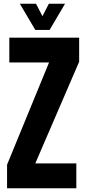

<svg xmlns="http://www.w3.org/2000/svg" viewBox="-20 -1000 458 1020"><path d="M17.5 0V-125L240.5 -668H29.5V-800H400.5V-672L167.5 -132H385.5V0ZM167.5 -841 85.5 -980H171.5L205.5 -914L239.5 -980H325.5L243.5 -841Z"/></svg>

Font: Big Shoulders Display Thin Black
Style: Regular
Weight: 900
Version: Version 2.002